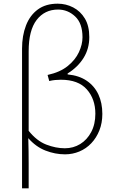

<svg xmlns="http://www.w3.org/2000/svg" viewBox="-20 -827 632 1045"><path d="M100 198V-562Q100 -633 121.5 -688.5Q143 -744 186 -775.5Q229 -807 294 -807Q339 -807 378.5 -786.5Q418 -766 442 -726Q466 -686 466 -625Q466 -562 435 -512Q404 -462 348 -427V-422Q410 -416 452 -387.5Q494 -359 515.5 -313Q537 -267 537 -207Q537 -158 521 -117.5Q505 -77 477 -47.5Q449 -18 412 -2.5Q375 13 334 13Q280 13 227.5 -7.5Q175 -28 134 -75Q136 -5 136 61Q136 127 136 198ZM333 -20Q379 -20 416.5 -43Q454 -66 476.5 -108.5Q499 -151 499 -208Q499 -288 452.5 -340.5Q406 -393 311 -393Q296 -393 280 -391.5Q264 -390 248 -386L239 -419Q307 -434 348.5 -467.5Q390 -501 409.5 -543Q429 -585 429 -624Q429 -700 389 -737.5Q349 -775 296 -775Q223 -775 179.5 -718.5Q136 -662 136 -548Q136 -439 136 -332Q136 -225 136 -115Q180 -60 232 -40Q284 -20 333 -20Z"/></svg>

Font: Noto Sans JP
Style: Regular
Weight: 100
Designer: Ryoko NISHIZUKA 西塚涼子 (kana, bopomofo & ideographs); Paul D. Hunt (Latin, Greek & Cyrillic); Sandoll Communications 산돌커뮤니
Foundry: Adobe
Version: Version 2.004;hotconv 1.0.118;makeotfexe 2.5.65603